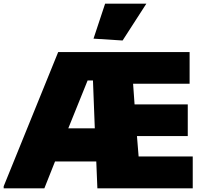

<svg xmlns="http://www.w3.org/2000/svg" viewBox="-31 -1023 1102 1043"><path d="M477 -813 540 -1003H764L635 -803ZM-11 -11 285 -740H999V-568H692L700 -456H989V-284H713L722 -173H1016V0H498L492 -146H268L210 0H-11ZM340 -326H484L474 -586H445Z"/></svg>

Font: Plata Sans Black
Style: Regular
Weight: 900
Designer: Pablo Impallari, Andres Torresi, & Cristiano Sobral
Foundry: Pablo Impallari, Andres Torresi, & Cristiano Sobral
Version: Version 1.00;December 28, 2019;FontCreator 12.0.0.2547 64-bi